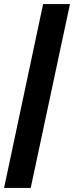

<svg xmlns="http://www.w3.org/2000/svg" viewBox="-39 -763 364 944"><path d="M-19 161 173 -743H305L112 161Z"/></svg>

Font: Saira Semi Condensed
Style: Bold Italic
Weight: 700
Width: 4
Italic angle: -12°
Designer: Hector Gatti with collaboration of the Omnibus-Type team
Foundry: Omnibus-Type
Version: Version 1.001; ttfautohint (v1.8)